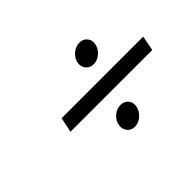

<svg xmlns="http://www.w3.org/2000/svg" viewBox="-75 -584 704 704"><g transform="rotate(-45 276.5 -232.0)"><path d="M315.9 -367.2Q319.8 -385.7 336.2 -399.4Q352.5 -413.1 372.1 -413.1Q391.1 -413.1 402.1 -399.7Q413.1 -386.2 409.2 -367.2Q405.3 -347.7 388.9 -333.7Q372.6 -319.8 353 -319.8Q334 -319.8 323 -333.7Q312 -347.7 315.9 -367.2ZM261.2 -98.1Q265.1 -117.7 281.2 -131.3Q297.4 -145 316.9 -145Q336.4 -145 347.4 -131.3Q358.4 -117.7 354 -98.1Q350.1 -79.1 333.5 -64.9Q316.9 -50.8 297.9 -50.8Q279.3 -50.8 268.3 -64.9Q257.3 -79.1 261.2 -98.1ZM553.2 -263.2 542 -205.1H118.2L129.9 -263.2Z"/></g></svg>

Font: Linux Libertine G
Style: Semibold Italic
Weight: 600
Italic angle: -11.5°
Designer: Philipp H. Poll
Foundry: Philipp H. Poll
Version: Version 5.1.1